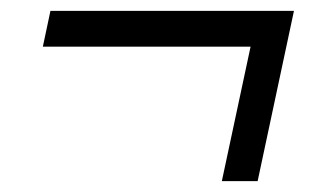

<svg xmlns="http://www.w3.org/2000/svg" viewBox="-20 -334 607 354"><path d="M73 -314H522L455 0H389L442 -248H59Z"/></svg>

Font: Rosa Sans Light
Style: Italic
Weight: 300
Italic angle: -12°
Designer: Pentagram / MCKL
Foundry: Pentagram / MCKL
Version: Version 1.005;September 16, 2019;FontCreator 11.5.0.2425 64-